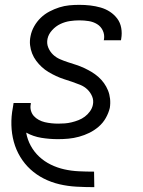

<svg xmlns="http://www.w3.org/2000/svg" viewBox="-20 -562 590 792"><path d="M368 210Q331 210 295 208Q259 206 225 198Q191 190 160.5 174.5Q130 159 105.5 136.5Q81 114 63.5 85Q46 56 37 23Q28 -10 27 -46Q26 -82 33 -118L36 -137H107V-133Q104 -119 107.5 -106Q111 -93 119.5 -83.5Q128 -74 140 -67.5Q152 -61 165 -58Q178 -55 192 -53.5Q206 -52 220 -52Q234 -52 247.5 -53Q261 -54 275.5 -57.5Q290 -61 304 -66.5Q318 -72 330 -81Q342 -90 351 -102.5Q360 -115 363 -129Q367 -148 360 -164.5Q353 -181 340.5 -193Q328 -205 311 -212Q294 -219 277.5 -224.5Q261 -230 244 -235.5Q227 -241 211 -248.5Q195 -256 180 -265Q165 -274 152.5 -285.5Q140 -297 129.5 -311Q119 -325 112.5 -341.5Q106 -358 104 -376Q102 -394 106 -413Q110 -434 121 -453.5Q132 -473 148 -488.5Q164 -504 184 -514.5Q204 -525 224.5 -531.5Q245 -538 265.5 -540Q286 -542 307 -542Q330 -542 352 -539.5Q374 -537 395 -531Q416 -525 433.5 -513.5Q451 -502 463.5 -485.5Q476 -469 480 -447Q484 -425 480 -402L479 -396H408L409 -400Q412 -419 404 -436Q396 -453 380.5 -462.5Q365 -472 346 -475Q327 -478 307 -478Q288 -478 268 -475Q248 -472 229 -463Q210 -454 195 -437.5Q180 -421 176 -402Q172 -383 179 -366Q186 -349 198.5 -337Q211 -325 227 -318Q243 -311 260 -305.5Q277 -300 294 -294.5Q311 -289 327 -281.5Q343 -274 358 -265Q373 -256 386 -244.5Q399 -233 409 -219Q419 -205 425.5 -189Q432 -173 434 -154.5Q436 -136 433 -117Q428 -96 416.5 -75.5Q405 -55 387 -39.5Q369 -24 348.5 -14Q328 -4 306 2Q284 8 262.5 10Q241 12 219 12Q184 12 150.5 6.5Q117 1 88 -15Q93 14 107 39.5Q121 65 142 84.5Q163 104 189.5 117Q216 130 245 136.5Q274 143 305 144.5Q336 146 367 146H368L369 210Z"/></svg>

Font: Lode Term
Style: Italic
Weight: 400
Italic angle: -11°
Monospace: yes
Designer: Belleve Invis
Foundry: Belleve Invis
Version: Version 29.2.0